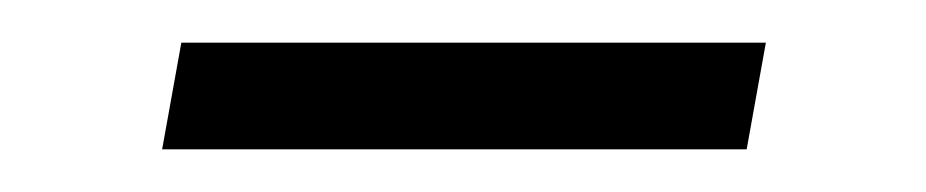

<svg xmlns="http://www.w3.org/2000/svg" viewBox="-20 -297 434 90"><path d="M65 -277H339L330 -227H56Z"/></svg>

Font: Chakra Petch Light
Style: Italic
Weight: 300
Italic angle: -10°
Designer: Katatrad Aksorn Co.,Ltd.
Foundry: Cadson Demak Co.,Ltd.
Version: Version 1.000; ttfautohint (v1.6)